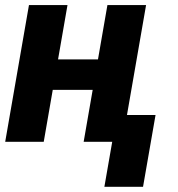

<svg xmlns="http://www.w3.org/2000/svg" viewBox="-24 -548 686 742"><path d="M407.2 -318.4 386.2 -200.7H127L147.9 -318.4ZM236.8 -528.3 145 0H-3.9L87.9 -528.3ZM540.5 -528.3 448.7 0H299.3L391.1 -528.3ZM577.1 -103.5 528.8 173.8H379.4L427.7 -103.5Z"/></svg>

Font: Roboto ExtraBold
Style: Italic
Weight: 800
Designer: Christian Robertson
Foundry: Google
Version: Version 3.009; 2024